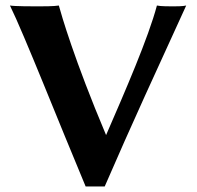

<svg xmlns="http://www.w3.org/2000/svg" viewBox="-20 -668 712 695"><path d="M364 -179C248 -454 202 -615 193 -648C176 -645 134 -645 117 -645C100 -645 33 -645 16 -648C66 -547 198 -212 290 7H359C455 -215 553 -427 654 -648C642 -645 617 -645 606 -645C595 -645 560 -645 548 -648C517 -531 433 -338 364 -179Z"/></svg>

Font: Libertinus Sans
Style: Bold
Weight: 700
Designer: Philipp H. Poll, Khaled Hosny
Foundry: Caleb Maclennan
Version: Version 7.050;RELEASE